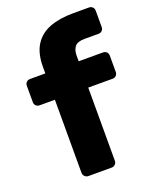

<svg xmlns="http://www.w3.org/2000/svg" viewBox="-139 -819 721 898"><g transform="rotate(-20 221.5 -370.0)"><path d="M143 0Q133 0 125.5 -7.5Q118 -15 118 -25V-389H42Q31 -389 24 -396Q17 -403 17 -414V-495Q17 -506 24 -513Q31 -520 42 -520H118V-552Q118 -620 144.5 -661.5Q171 -703 220 -721.5Q269 -740 337 -740H415Q426 -740 433 -733Q440 -726 440 -715V-634Q440 -623 433 -616Q426 -609 415 -609H345Q311 -609 297.5 -593Q284 -577 284 -547V-520H405Q416 -520 423 -513Q430 -506 430 -495V-414Q430 -403 423 -396Q416 -389 405 -389H284V-25Q284 -15 277 -7.5Q270 0 259 0Z"/></g></svg>

Font: Rubik Light
Style: Bold
Weight: 700
Version: Version 2.104